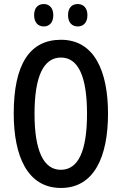

<svg xmlns="http://www.w3.org/2000/svg" viewBox="-20 -921 603 951"><path d="M149 -846C149 -809 169 -790 197 -790C224 -790 244 -809 244 -846C244 -882 224 -901 197 -901C169 -901 149 -883 149 -846ZM317 -846C317 -809 337 -790 365 -790C393 -790 413 -809 413 -846C413 -882 393 -901 365 -901C337 -901 317 -883 317 -846ZM515 -358C515 -569 447 -724 282 -724C127 -724 48 -602 48 -359C48 -149 115 10 282 10C447 10 515 -146 515 -358ZM151 -358C151 -541 195 -636 282 -636C367 -636 411 -543 411 -358C411 -171 367 -80 281 -80C196 -80 151 -174 151 -358Z"/></svg>

Font: Noto Sans Arabic ExtCond Med
Style: Regular
Weight: 500
Width: 2
Designer: Monotype Design Team, Nadine Chahine, Nizar Qandah and Khaled Hosny
Foundry: Monotype Imaging Inc.
Version: Version 2.012